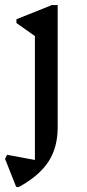

<svg xmlns="http://www.w3.org/2000/svg" viewBox="-30 -504 343 759"><path d="M34 235 -10 124 -2 108 128 132 108 156V-394L151 -331L35 -413V-428L175 -484H198V0Q198 79 161.5 135Q125 191 45 235Z"/></svg>

Font: Platypi Light
Style: Regular
Weight: 300
Designer: David Sargent
Foundry: Bolt Cutter Type
Version: Version 1.200